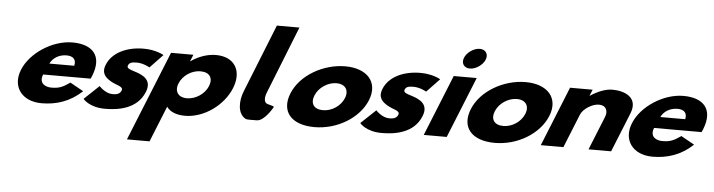

<svg xmlns="http://www.w3.org/2000/svg" viewBox="-58 -1107 6130 1648"><g transform="rotate(5 3007.5 -282.5)"><path d="M715.5 -232C719 -238 723.5 -249 726.3 -256C799 -436 705.3 -528 533.7 -528C363.2 -528 174.2 -406 113.6 -256C53.4 -107 143.8 15 314.3 15C439.7 15 558 -22 661 -119L546.1 -183C480.2 -137 448.3 -126 385.6 -126C336.1 -126 274.4 -153 306.3 -232ZM351.4 -330C373.7 -377 425.6 -413 492.7 -413C549.9 -413 578.9 -384 565.9 -330Z M1147.8 -528C999.3 -528 877.1 -468 834.7 -363C803.6 -286 846.3 -250 892.5 -223C944.2 -193 1004.6 -190 989.7 -153C975.9 -119 941.7 -116 914.2 -116C851.5 -116 798.4 -175 798.4 -175L670.3 -54C670.3 -54 723.8 15 860.2 15C975.7 15 1137.2 -9 1198.2 -160C1240.6 -265 1159.2 -303 1092.9 -324C1050.1 -338 1013.7 -346 1024.7 -373C1034.3 -397 1054.8 -404 1097.7 -404C1157.1 -404 1210.1 -372 1210.1 -372L1320.8 -488C1320.8 -488 1256.7 -528 1147.8 -528Z M1940.3 -257C2000.9 -407 1934.3 -528 1769.3 -528C1692.3 -528 1613.8 -497 1555 -455H1552.8L1576.3 -513H1383.8L1071.5 260H1266.2L1391 -49C1420.6 -8 1474 15 1549.9 15C1714.9 15 1879.7 -107 1940.3 -257ZM1733.5 -257C1704.8 -186 1626.3 -136 1552.6 -136C1480 -136 1441.9 -186 1470.6 -257C1498.9 -327 1574.1 -377 1650 -377C1729.2 -377 1761.8 -327 1733.5 -257Z M2268.5 -825 2034.9 -240C1999.8 -154.6 1997.3 -41.6 2072.8 -3C2083.2 2.3 2132.1 0 2167.4 0C2231 -0.3 2296.3 -115 2296.3 -115C2307.1 -134 2312 -128 2255.5 -145C2196.3 -154.7 2230.7 -240 2230.7 -240L2462.7 -825Z M2435.2 -256C2371.3 -98 2462.1 15 2665.6 15C2860.3 15 3047.8 -98 3111.7 -256C3176.3 -416 3072 -528 2885 -528C2694.7 -528 2499.8 -416 2435.2 -256ZM2642 -256C2670.7 -327 2749.2 -377 2822.9 -377C2895.5 -377 2933.6 -327 2904.9 -256C2876.6 -186 2801.4 -136 2725.5 -136C2646.3 -136 2613.7 -186 2642 -256Z M3531.8 -528C3383.3 -528 3261.1 -468 3218.7 -363C3187.6 -286 3230.3 -250 3276.5 -223C3328.2 -193 3388.6 -190 3373.7 -153C3359.9 -119 3325.7 -116 3298.2 -116C3235.5 -116 3182.4 -175 3182.4 -175L3054.3 -54C3054.3 -54 3107.8 15 3244.2 15C3359.7 15 3521.2 -9 3582.2 -160C3624.6 -265 3543.2 -303 3476.9 -324C3434.1 -338 3397.7 -346 3408.7 -373C3418.3 -397 3438.8 -404 3481.7 -404C3541.1 -404 3594.1 -372 3594.1 -372L3704.8 -488C3704.8 -488 3640.7 -528 3531.8 -528Z M3606 0H3804L4016.5 -526H3818.5ZM3892.5 -690C3873.1 -642 3899.8 -602 3950.4 -602C4001 -602 4060.1 -642 4079.5 -690C4098.9 -738 4072.1 -778 4021.5 -778C3970.9 -778 3911.9 -738 3892.5 -690Z M3989.2 -256C3925.3 -98 4016.1 15 4219.6 15C4414.3 15 4601.8 -98 4665.7 -256C4730.3 -416 4626 -528 4439 -528C4248.7 -528 4053.8 -416 3989.2 -256ZM4196 -256C4224.7 -327 4303.2 -377 4376.9 -377C4449.5 -377 4487.6 -327 4458.9 -256C4430.6 -186 4355.4 -136 4279.5 -136C4200.3 -136 4167.7 -186 4196 -256Z M4614.5 0H4809.2L4926.3 -290C4946.9 -341 5023.9 -390 5082.2 -390C5144.9 -390 5163.6 -341 5143 -290L5025.8 0H5220.5L5357.1 -338C5414.9 -481 5289.8 -528 5186.4 -528C5124.8 -528 5057 -499 4996.8 -459H4994.6L5016.4 -513H4821.7Z M5979.5 -232C5983 -238 5987.5 -249 5990.3 -256C6063 -436 5969.3 -528 5797.7 -528C5627.2 -528 5438.2 -406 5377.6 -256C5317.4 -107 5407.8 15 5578.3 15C5703.7 15 5822 -22 5925 -119L5810.1 -183C5744.2 -137 5712.3 -126 5649.6 -126C5600.1 -126 5538.4 -153 5570.3 -232ZM5615.4 -330C5637.7 -377 5689.6 -413 5756.7 -413C5813.9 -413 5842.9 -384 5829.9 -330Z"/></g></svg>

Font: Hussar
Style: BdWideOblFour
Weight: 700
Foundry: Cannot Into Space Fonts
Version: Version 2.00